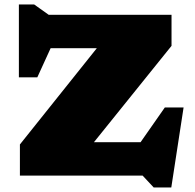

<svg xmlns="http://www.w3.org/2000/svg" viewBox="-20 -772 858 844"><path d="M734 -707V-570.5L393 -147H598L704.5 -299.5H787L733 52H655.5L607 0H67.5V-137L405.5 -560H202.5L144 -432H63V-752.5H130L194 -707Z"/></svg>

Font: Newsreader Caption ExtraBold
Style: Regular
Weight: 800
Designer: Hugues Gentile
Foundry: Production Type
Version: Version 1.001